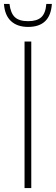

<svg xmlns="http://www.w3.org/2000/svg" viewBox="-42 -950 282 970"><path d="M82 0V-740H116V0ZM100 -814Q45.5 -814 13.8 -843.2Q-18 -872.5 -22 -930H6Q11.5 -883.5 33.2 -863.2Q55 -843 100 -843Q145 -843 166.8 -863.2Q188.5 -883.5 192 -930H220Q212.5 -814 100 -814Z"/></svg>

Font: Encode Sans Cnd Th
Style: Regular
Weight: 100
Width: 3
Designer: Multiple Designers
Foundry: Impallari Type
Version: Version 3.002; ttfautohint (v1.8.3) -l 8 -r 50 -G 200 -x 14 